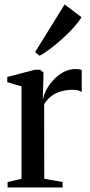

<svg xmlns="http://www.w3.org/2000/svg" viewBox="-20 -828 399 848"><path d="M13.5 0V-24L75 -38.5V-446.5L12 -465V-488L135 -520H157L172 -508L171.5 -475.5L169 -390L171.5 -396Q174.5 -412 186 -433.5Q197.5 -455 216.5 -475.5Q235.5 -496 260 -509.5Q284.5 -523 313 -523Q323.5 -523 330.2 -521.8Q337 -520.5 341 -518.5V-421.5Q336.5 -425 326.8 -428.2Q317 -431.5 303.5 -431.5Q276 -431.5 252 -425.2Q228 -419 208.8 -405Q189.5 -391 175 -368L175.5 -38.5L256.5 -24V0ZM154.5 -582 135 -598 265.5 -808.5 340 -752Q327 -730.5 304.8 -706Q282.5 -681.5 256 -657.5Q229.5 -633.5 203.2 -613.5Q177 -593.5 155.5 -582Z"/></svg>

Font: Merriweather 120pt
Style: Regular
Weight: 400
Version: Version 2.100